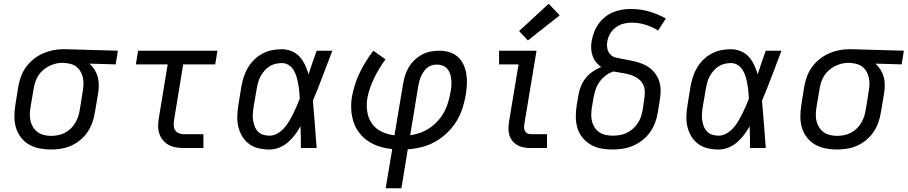

<svg xmlns="http://www.w3.org/2000/svg" viewBox="-20 -791 4850 1026"><path d="M252 8Q221 8 191 2Q161 -4 135.5 -18.5Q110 -33 92 -56.5Q74 -80 65.5 -108Q57 -136 57 -167.5Q57 -199 62 -230L78 -330Q83 -357 92.5 -383Q102 -409 119 -432.5Q136 -456 159 -474.5Q182 -493 207.5 -504.5Q233 -516 260.5 -522Q288 -528 315 -528Q319 -528 323 -528Q327 -528 331 -528L610 -520L598 -447L458 -451Q474 -437 485.5 -418.5Q497 -400 502.5 -379.5Q508 -359 508 -336Q508 -313 504 -290L487 -190Q483 -163 473.5 -136.5Q464 -110 448 -86Q432 -62 409 -43Q386 -24 360 -12.5Q334 -1 306.5 3.5Q279 8 252 8ZM253 -65Q271 -65 289.5 -68.5Q308 -72 325 -80.5Q342 -89 356.5 -102.5Q371 -116 381 -132.5Q391 -149 397 -166.5Q403 -184 406 -202L422 -302Q425 -320 426 -338Q427 -356 423.5 -373Q420 -390 412.5 -405Q405 -420 392.5 -431Q380 -442 363.5 -447.5Q347 -453 329 -454L319 -455Q317 -455 314.5 -455Q312 -455 309 -455Q292 -455 274 -450Q256 -445 239.5 -436.5Q223 -428 208.5 -415Q194 -402 184 -386Q174 -370 168.5 -352.5Q163 -335 160 -318L143 -218Q140 -199 139.5 -179.5Q139 -160 143.5 -142.5Q148 -125 158 -109.5Q168 -94 182.5 -84Q197 -74 215.5 -69.5Q234 -65 253 -65Z M963 0Q941 0 920 -3.5Q899 -7 881.5 -16.5Q864 -26 851 -41.5Q838 -57 831.5 -76.5Q825 -96 825 -117.5Q825 -139 829 -161L876 -447H706L718 -520H1142L1130 -447H959L910 -149Q908 -135 908.5 -120.5Q909 -106 916 -95Q923 -84 936 -79Q949 -74 963 -74H1067V0Z M1420 8Q1391 8 1362.5 1.5Q1334 -5 1311.5 -21.5Q1289 -38 1274.5 -62Q1260 -86 1253.5 -113.5Q1247 -141 1248 -170.5Q1249 -200 1254 -230L1270 -330Q1275 -356 1283 -381Q1291 -406 1305 -429.5Q1319 -453 1339 -472.5Q1359 -492 1383.5 -505Q1408 -518 1434 -523Q1460 -528 1486 -528Q1513 -528 1538.5 -517.5Q1564 -507 1581.5 -487.5Q1599 -468 1610 -444Q1621 -420 1629 -394Q1639 -426 1650 -457.5Q1661 -489 1672 -520H1756Q1730 -453 1705 -386Q1680 -319 1652 -253Q1658 -190 1662.5 -126.5Q1667 -63 1672 0H1588Q1588 -28 1587.5 -56.5Q1587 -85 1586 -113V-115Q1586 -115 1586 -115Q1586 -115 1586 -116Q1572 -92 1555.5 -70Q1539 -48 1518 -30Q1497 -12 1471.5 -2Q1446 8 1420 8ZM1420 -66Q1442 -66 1462 -77.5Q1482 -89 1497.5 -106Q1513 -123 1524.5 -142.5Q1536 -162 1546 -182Q1556 -202 1565 -222.5Q1574 -243 1582 -264Q1581 -284 1579 -304Q1577 -324 1573.5 -343Q1570 -362 1564.5 -381Q1559 -400 1549 -416.5Q1539 -433 1522.5 -443.5Q1506 -454 1486 -454Q1469 -454 1452 -450Q1435 -446 1420 -436.5Q1405 -427 1393 -413Q1381 -399 1372.5 -383.5Q1364 -368 1359.5 -351.5Q1355 -335 1352 -318L1335 -218Q1332 -200 1331 -182.5Q1330 -165 1332.5 -148Q1335 -131 1341 -115.5Q1347 -100 1358.5 -88Q1370 -76 1386.5 -71Q1403 -66 1420 -66Z M2041 215 2076 6Q2041 2 2008.5 -8Q1976 -18 1948.5 -36Q1921 -54 1900.5 -80.5Q1880 -107 1869.5 -138.5Q1859 -170 1857 -205.5Q1855 -241 1861 -276Q1867 -308 1877.5 -340.5Q1888 -373 1902.5 -403Q1917 -433 1935.5 -463Q1954 -493 1975 -520L2040 -474Q2023 -451 2007.5 -425.5Q1992 -400 1979.5 -374Q1967 -348 1957.5 -321Q1948 -294 1943 -266Q1937 -230 1942.5 -194Q1948 -158 1968 -130Q1988 -102 2020 -87Q2052 -72 2088 -68L2134 -343Q2138 -366 2145 -388.5Q2152 -411 2164.5 -432Q2177 -453 2195.5 -470.5Q2214 -488 2235.5 -499.5Q2257 -511 2280 -515.5Q2303 -520 2327 -520Q2354 -520 2380 -512.5Q2406 -505 2425 -488.5Q2444 -472 2455.5 -448.5Q2467 -425 2471.5 -398.5Q2476 -372 2475 -344.5Q2474 -317 2470 -290Q2464 -253 2452.5 -216Q2441 -179 2420.5 -145Q2400 -111 2370.5 -82.5Q2341 -54 2307 -34.5Q2273 -15 2235.5 -5.5Q2198 4 2159 7L2125 215ZM2172 -68Q2199 -72 2226 -81.5Q2253 -91 2277.5 -108Q2302 -125 2321.5 -147Q2341 -169 2354.5 -194.5Q2368 -220 2375.5 -247Q2383 -274 2388 -301Q2391 -317 2392 -333.5Q2393 -350 2391.5 -366Q2390 -382 2385 -397Q2380 -412 2370 -423.5Q2360 -435 2345.5 -440.5Q2331 -446 2315 -446Q2301 -446 2287.5 -442Q2274 -438 2263 -429Q2252 -420 2244 -408Q2236 -396 2230 -383.5Q2224 -371 2221 -357.5Q2218 -344 2215 -331Z M2817 0Q2798 0 2780 -3Q2762 -6 2746.5 -14.5Q2731 -23 2719.5 -36.5Q2708 -50 2702.5 -67Q2697 -84 2697 -102.5Q2697 -121 2700 -140L2751 -447H2647V-520H2847L2782 -128Q2780 -118 2780.5 -108Q2781 -98 2785.5 -90Q2790 -82 2798.5 -78Q2807 -74 2817 -74H2903V0ZM2801 -575 2754 -625 2912 -771 2971 -709Z M3254 8Q3223 8 3192.5 2.5Q3162 -3 3136.5 -18Q3111 -33 3092.5 -56Q3074 -79 3065.5 -107.5Q3057 -136 3057 -167.5Q3057 -199 3062 -230L3071 -283Q3075 -307 3084.5 -330.5Q3094 -354 3110 -374Q3126 -394 3148 -409Q3170 -424 3193 -433Q3177 -444 3165 -459Q3153 -474 3146.5 -493Q3140 -512 3139 -532.5Q3138 -553 3142 -573Q3146 -597 3155 -620Q3164 -643 3178.5 -663.5Q3193 -684 3213 -700Q3233 -716 3256 -725.5Q3279 -735 3303 -739Q3327 -743 3351 -743Q3402 -743 3449 -729.5Q3496 -716 3538 -692L3497 -628Q3466 -647 3430 -658.5Q3394 -670 3355 -670Q3341 -670 3326 -667.5Q3311 -665 3297 -659.5Q3283 -654 3270.5 -644.5Q3258 -635 3248.5 -623Q3239 -611 3233 -596.5Q3227 -582 3225 -568Q3222 -550 3225.5 -531.5Q3229 -513 3241 -500.5Q3253 -488 3270.5 -483.5Q3288 -479 3306 -476Q3324 -473 3342 -469.5Q3360 -466 3377 -461.5Q3394 -457 3411 -450.5Q3428 -444 3442.5 -434.5Q3457 -425 3469 -412.5Q3481 -400 3490 -385Q3499 -370 3504 -353Q3509 -336 3510 -318Q3511 -300 3509 -281Q3507 -262 3504 -244L3495 -190Q3491 -163 3481 -136Q3471 -109 3454 -85Q3437 -61 3413.5 -42.5Q3390 -24 3363.5 -12.5Q3337 -1 3309 3.5Q3281 8 3254 8ZM3254 -66Q3273 -66 3291.5 -69Q3310 -72 3327.5 -80Q3345 -88 3360.5 -101.5Q3376 -115 3387 -131Q3398 -147 3404.5 -165.5Q3411 -184 3414 -202L3422 -256Q3426 -279 3425.5 -302Q3425 -325 3414.5 -343.5Q3404 -362 3385.5 -374Q3367 -386 3346 -392Q3325 -398 3302.5 -401.5Q3280 -405 3258 -409Q3236 -402 3217 -387.5Q3198 -373 3184.5 -354.5Q3171 -336 3163.5 -314.5Q3156 -293 3152 -271L3143 -218Q3140 -199 3139.5 -179.5Q3139 -160 3143.5 -142Q3148 -124 3158 -109Q3168 -94 3183 -84Q3198 -74 3216.5 -70Q3235 -66 3254 -66Z M3820 8Q3791 8 3762.5 1.5Q3734 -5 3711.5 -21.5Q3689 -38 3674.5 -62Q3660 -86 3653.5 -113.5Q3647 -141 3648 -170.5Q3649 -200 3654 -230L3670 -330Q3675 -356 3683 -381Q3691 -406 3705 -429.5Q3719 -453 3739 -472.5Q3759 -492 3783.5 -505Q3808 -518 3834 -523Q3860 -528 3886 -528Q3913 -528 3938.5 -517.5Q3964 -507 3981.5 -487.5Q3999 -468 4010 -444Q4021 -420 4029 -394Q4039 -426 4050 -457.5Q4061 -489 4072 -520H4156Q4130 -453 4105 -386Q4080 -319 4052 -253Q4058 -190 4062.5 -126.5Q4067 -63 4072 0H3988Q3988 -28 3987.5 -56.5Q3987 -85 3986 -113V-115Q3986 -115 3986 -115Q3986 -115 3986 -116Q3972 -92 3955.5 -70Q3939 -48 3918 -30Q3897 -12 3871.5 -2Q3846 8 3820 8ZM3820 -66Q3842 -66 3862 -77.5Q3882 -89 3897.5 -106Q3913 -123 3924.5 -142.5Q3936 -162 3946 -182Q3956 -202 3965 -222.5Q3974 -243 3982 -264Q3981 -284 3979 -304Q3977 -324 3973.5 -343Q3970 -362 3964.5 -381Q3959 -400 3949 -416.5Q3939 -433 3922.5 -443.5Q3906 -454 3886 -454Q3869 -454 3852 -450Q3835 -446 3820 -436.5Q3805 -427 3793 -413Q3781 -399 3772.5 -383.5Q3764 -368 3759.5 -351.5Q3755 -335 3752 -318L3735 -218Q3732 -200 3731 -182.5Q3730 -165 3732.5 -148Q3735 -131 3741 -115.5Q3747 -100 3758.5 -88Q3770 -76 3786.5 -71Q3803 -66 3820 -66Z M4452 8Q4421 8 4391 2Q4361 -4 4335.5 -18.5Q4310 -33 4292 -56.5Q4274 -80 4265.5 -108Q4257 -136 4257 -167.5Q4257 -199 4262 -230L4278 -330Q4283 -357 4292.5 -383Q4302 -409 4319 -432.5Q4336 -456 4359 -474.5Q4382 -493 4407.5 -504.5Q4433 -516 4460.5 -522Q4488 -528 4515 -528Q4519 -528 4523 -528Q4527 -528 4531 -528L4810 -520L4798 -447L4658 -451Q4674 -437 4685.5 -418.5Q4697 -400 4702.5 -379.5Q4708 -359 4708 -336Q4708 -313 4704 -290L4687 -190Q4683 -163 4673.5 -136.5Q4664 -110 4648 -86Q4632 -62 4609 -43Q4586 -24 4560 -12.5Q4534 -1 4506.5 3.5Q4479 8 4452 8ZM4453 -65Q4471 -65 4489.5 -68.5Q4508 -72 4525 -80.5Q4542 -89 4556.5 -102.5Q4571 -116 4581 -132.5Q4591 -149 4597 -166.5Q4603 -184 4606 -202L4622 -302Q4625 -320 4626 -338Q4627 -356 4623.5 -373Q4620 -390 4612.5 -405Q4605 -420 4592.5 -431Q4580 -442 4563.5 -447.5Q4547 -453 4529 -454L4519 -455Q4517 -455 4514.5 -455Q4512 -455 4509 -455Q4492 -455 4474 -450Q4456 -445 4439.5 -436.5Q4423 -428 4408.5 -415Q4394 -402 4384 -386Q4374 -370 4368.5 -352.5Q4363 -335 4360 -318L4343 -218Q4340 -199 4339.5 -179.5Q4339 -160 4343.5 -142.5Q4348 -125 4358 -109.5Q4368 -94 4382.5 -84Q4397 -74 4415.5 -69.5Q4434 -65 4453 -65Z"/></svg>

Font: Zed Sans Extended
Style: Italic
Weight: 400
Width: 7
Italic angle: -9°
Designer: Belleve Invis
Foundry: Belleve Invis
Version: Version 1.0.0; ttfautohint (v1.8.4)